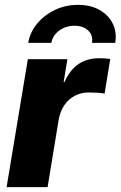

<svg xmlns="http://www.w3.org/2000/svg" viewBox="-20 -774 499 794"><path d="M7.3 0 95.2 -529.3H258.8L243.2 -434.6H246.6Q269.5 -485.8 305.2 -509.5Q340.8 -533.2 389.6 -533.2Q402.3 -533.2 414.1 -532.5Q425.8 -531.7 436 -530.3L412.6 -387.2Q402.3 -389.2 382.8 -390.4Q363.3 -391.6 346.2 -391.6Q315.9 -391.6 289.8 -378.2Q263.7 -364.7 246.3 -339.4Q229 -314 222.7 -279.3L176.8 0ZM302.7 -753.9Q354.5 -753.9 391.6 -732.9Q428.7 -711.9 446.3 -676.3Q463.9 -640.6 456.5 -596.7H360.4Q365.7 -627.4 345 -647.5Q324.2 -667.5 288.6 -667.5Q252 -667.5 224.9 -647.5Q197.8 -627.4 192.4 -596.7H96.7Q104 -640.6 133.5 -676.3Q163.1 -711.9 207 -732.9Q251 -753.9 302.7 -753.9Z"/></svg>

Font: Inter 24pt ExtraBold
Style: Italic
Weight: 800
Italic angle: -9.3988°
Designer: Rasmus Andersson
Foundry: rsms
Version: Version 4.001;git-66647c0bb